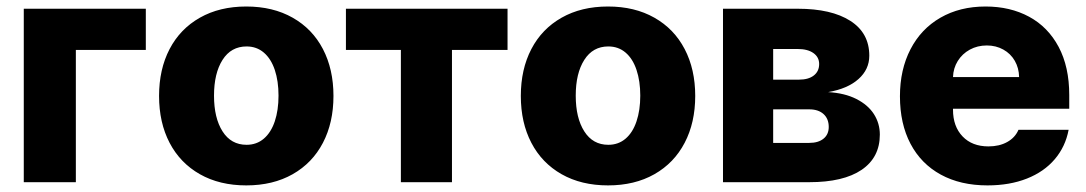

<svg xmlns="http://www.w3.org/2000/svg" viewBox="-20 -557 3321 587"><path d="M425.8 -404.3H211.9V0H52.7V-530.3H425.8Z M466.3 -263.7Q466.3 -345.2 498.5 -407Q530.8 -468.8 591.1 -502.9Q651.4 -537.1 732.9 -537.1Q814.5 -537.1 874.8 -502.9Q935.1 -468.8 967.3 -407Q999.5 -345.2 999.5 -263.7Q999.5 -182.1 967.3 -120.4Q935.1 -58.6 874.8 -24.4Q814.5 9.8 732.9 9.8Q651.4 9.8 591.1 -24.4Q530.8 -58.6 498.5 -120.4Q466.3 -182.1 466.3 -263.7ZM831.5 -264.6Q831.5 -309.1 820.1 -343.3Q808.6 -377.4 786.6 -396.2Q764.6 -415 733.9 -415Q686.5 -415 660.4 -374Q634.3 -333 634.3 -264.6Q634.3 -196.3 660.4 -155.3Q686.5 -114.3 733.9 -114.3Q764.6 -114.3 786.6 -133.1Q808.6 -151.9 820.1 -186Q831.5 -220.2 831.5 -264.6Z M1037.6 -530.3H1531.7V-404.3H1361.8V0H1205.6V-404.3H1037.6Z M1572.3 -263.7Q1572.3 -345.2 1604.5 -407Q1636.7 -468.8 1697 -502.9Q1757.3 -537.1 1838.9 -537.1Q1920.4 -537.1 1980.7 -502.9Q2041 -468.8 2073.2 -407Q2105.5 -345.2 2105.5 -263.7Q2105.5 -182.1 2073.2 -120.4Q2041 -58.6 1980.7 -24.4Q1920.4 9.8 1838.9 9.8Q1757.3 9.8 1697 -24.4Q1636.7 -58.6 1604.5 -120.4Q1572.3 -182.1 1572.3 -263.7ZM1937.5 -264.6Q1937.5 -309.1 1926 -343.3Q1914.6 -377.4 1892.6 -396.2Q1870.6 -415 1839.8 -415Q1792.5 -415 1766.4 -374Q1740.2 -333 1740.2 -264.6Q1740.2 -196.3 1766.4 -155.3Q1792.5 -114.3 1839.8 -114.3Q1870.6 -114.3 1892.6 -133.1Q1914.6 -151.9 1926 -186Q1937.5 -220.2 1937.5 -264.6Z M2190.4 -530.3H2418.9Q2522 -530.3 2579.8 -493.2Q2637.7 -456.1 2637.7 -386.7Q2637.7 -344.7 2604.5 -315.2Q2571.3 -285.6 2511.7 -275.4Q2562.5 -272.5 2598.1 -254.4Q2633.8 -236.3 2651.9 -208Q2669.9 -179.7 2669.9 -145.5Q2669.9 -75.7 2614.3 -37.8Q2558.6 0 2454.1 0H2190.4ZM2513.7 -168.9Q2513.7 -193.8 2497.8 -208.3Q2481.9 -222.7 2454.1 -222.7H2343.8V-120.1H2454.1Q2481.9 -120.1 2497.8 -133.1Q2513.7 -146 2513.7 -168.9ZM2484.4 -361.3Q2484.4 -382.3 2466.8 -394.8Q2449.2 -407.2 2418.9 -407.2H2343.8V-313.5H2422.9Q2451.7 -313.5 2468 -326.2Q2484.4 -338.9 2484.4 -361.3Z M2731.4 -262.7Q2731.4 -344.2 2763.7 -406.5Q2795.9 -468.8 2855.2 -502.9Q2914.6 -537.1 2993.2 -537.1Q3068.4 -537.1 3126.2 -505.9Q3184.1 -474.6 3216.6 -413.6Q3249 -352.5 3249 -266.6V-224.6H2893.6V-221.7Q2893.6 -170.4 2922.9 -139.9Q2952.1 -109.4 3002 -109.4Q3035.2 -109.4 3059.3 -122.8Q3083.5 -136.2 3093.8 -160.2H3247.1Q3237.3 -108.4 3204.6 -70.1Q3171.9 -31.7 3119.4 -11Q3066.9 9.8 2999 9.8Q2916.5 9.8 2856.2 -23.2Q2795.9 -56.2 2763.7 -117.4Q2731.4 -178.7 2731.4 -262.7ZM3095.7 -321.3Q3095.2 -349.1 3082.5 -371.1Q3069.8 -393.1 3047.4 -405.5Q3024.9 -418 2997.1 -418Q2968.3 -418 2945.1 -405.3Q2921.9 -392.6 2908.2 -370.6Q2894.5 -348.6 2893.6 -321.3Z"/></svg>

Font: Pretendard GOV ExtraBold
Style: Regular
Weight: 800
Designer: Base glyphs from Inter by Rasmus Andersson; Hangeul glyphs from Noto Sans CJK(Source Han Sans) by Jang Soo-young and Kan
Foundry: Kil Hyung-jin
Version: Version 1.309